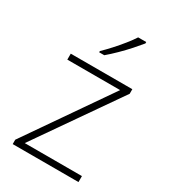

<svg xmlns="http://www.w3.org/2000/svg" viewBox="-188 -950 835 948"><g transform="rotate(30 229.5 -476.0)"><path d="M416 -93H41V-118L367 -589H66V-623H417V-597L90 -127H416ZM360 -851Q343 -830 318.5 -802.5Q294 -775 266 -747.5Q238 -720 213 -699H184V-706Q205 -726 230 -753.5Q255 -781 277.5 -809Q300 -837 314 -859H360Z"/></g></svg>

Font: Noto Sans Kannada UI ExtraLight
Style: Regular
Weight: 200
Designer: Jelle Bosma - Monotype Design Team
Foundry: Monotype Imaging Inc.
Version: Version 2.005; ttfautohint (v1.8.4.7-5d5b)